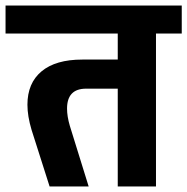

<svg xmlns="http://www.w3.org/2000/svg" viewBox="-55 -673 676 693"><path d="M601 -552H508V0H370V-353H256Q187 -353 187 -281Q187 -253 197 -219L265 0H124L59 -204Q44 -254 44 -295Q44 -373 95 -415.5Q146 -458 242 -458H370V-552H-35V-653H601Z"/></svg>

Font: Akshar SemiBold
Style: Regular
Weight: 600
Designer: Tall Chai
Foundry: Tall Chai
Version: Version 1.000